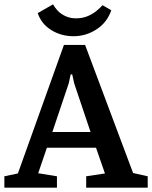

<svg xmlns="http://www.w3.org/2000/svg" viewBox="-29 -860 697 880"><path d="M-9 0V-52L53 -65L264 -654H361L581 -67L648 -52V0H366V-52L452 -65L411 -183H186L146 -66L232 -52V0ZM211 -255H386L311 -478L302 -519H295L286 -478ZM308 -694Q251 -694 205.5 -722.5Q160 -751 144 -800L214 -840Q221 -827 234.5 -812Q248 -797 270 -786.5Q292 -776 319 -776Q350 -776 374 -786.5Q398 -797 415 -811.5Q432 -826 441 -836L481 -813Q462 -757 413.5 -725.5Q365 -694 308 -694Z"/></svg>

Font: Faustina SemiBold
Style: Regular
Weight: 600
Designer: Alfonso Garcia
Foundry: http://www.omnibus-type.com
Version: Version 1.200